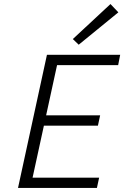

<svg xmlns="http://www.w3.org/2000/svg" viewBox="-20 -929 614 949"><path d="M369 -708 340 -736 526 -909 565 -868ZM262 -607 208 -359H475L464 -308H197L141 -51H470L459 0H69L212 -658H574L564 -607Z"/></svg>

Font: Ysabeau Infant Semilight
Style: Italic
Weight: 300
Italic angle: -12°
Designer: Christian Thalmann (Catharsis Fonts)
Version: Version 0.003